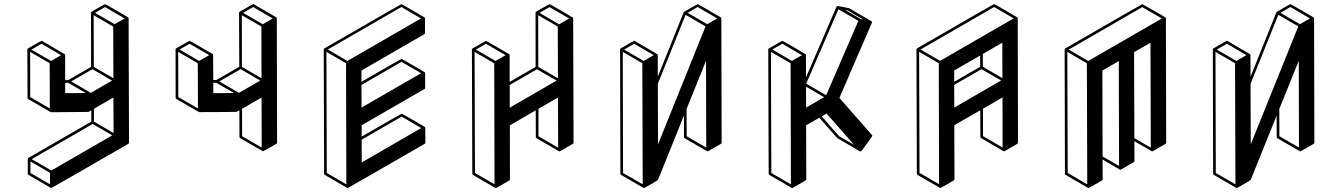

<svg xmlns="http://www.w3.org/2000/svg" viewBox="-20 -854 6632 949"><path d="M233.9 75.2Q231.9 75.2 231.4 74.7L230.5 74.2L120.6 10.3Q117.2 8.3 117.2 4.9V-68.4Q117.2 -71.3 120.1 -73.2L431.2 -252.9V-308.6L417.5 -300.8Q416 -300.3 232.9 -299.3Q230.5 -299.8 230.5 -300Q230.5 -300.3 230 -300.3H229.5L119.6 -364.3Q116.2 -366.2 116.2 -370.1L115.2 -609.4L115.7 -609.9Q115.7 -613.3 118.7 -614.7Q183.1 -652.3 185.1 -652.3L188.5 -651.4L299.3 -586.4Q299.8 -586.4 299.8 -585.9L300.8 -585V-584.5H301.3V-583Q301.8 -583 301.8 -582.5L302.2 -458H316.9L430.2 -523.4L429.7 -791Q430.2 -794.4 433.1 -796.4Q497.1 -833.5 499 -833.5Q501 -833.5 557.6 -800.8L613.3 -768.1Q613.8 -768.1 613.8 -767.6Q614.3 -767.6 614.3 -767.1L615.2 -766.1L615.7 -762.7L617.7 -148.9Q617.7 -145 614.3 -143.1Q235.8 75.2 233.9 75.2ZM546.4 -734.4 596.2 -762.7 499 -819.3 449.7 -790.5ZM540.5 -467.3 539.6 -722.7 442.9 -778.8 443.8 -523.4ZM428.7 -395 533.7 -455.6 437 -512.2 332 -451.7ZM302.2 -393.6 404.3 -394 316.9 -444.8H302.2ZM226.1 -317.9 225.6 -541.5 128.9 -597.7 129.4 -374ZM232.4 -552.7 281.7 -581.5 185.1 -637.7 135.3 -608.9ZM227.1 57.1V0.5L130.4 -56.2V1ZM233.9 -11.2 534.7 -185.1 438 -241.2 136.7 -67.4ZM541.5 -196.3 540.5 -372.1 444.3 -316.4V-252.9Z M1280.3 -106.4Q1278.3 -106.4 1167 -171.4Q1163.6 -173.3 1163.6 -176.8L1163.1 -309.1L1149.9 -301.3Q1148.4 -300.3 964.8 -299.8Q962.4 -300.3 851.6 -364.7Q848.6 -366.7 848.1 -370.6L847.7 -609.9Q848.1 -613.3 851.1 -615.2Q915 -652.3 917 -652.3Q918.9 -652.3 1003.4 -603Q1032.2 -586.4 1032.5 -585.9Q1032.7 -585.4 1033.2 -585Q1033.7 -582 1034.2 -458.5H1049.3L1162.6 -523.9L1161.6 -791L1162.1 -791.5Q1162.1 -794.9 1165 -796.4Q1229.5 -833.5 1231.4 -833.5L1234.9 -833Q1344.7 -769 1345.5 -768.3Q1346.2 -767.6 1346.7 -766.6Q1347.2 -765.6 1347.7 -765.6V-764.2H1348.1L1349.6 -149.4Q1349.6 -145.5 1346.7 -143.6Q1282.2 -106.4 1280.3 -106.4ZM1278.8 -734.4 1328.1 -762.7 1231.4 -819.3 1181.6 -790.5ZM1272.5 -467.3 1272 -722.7 1175.3 -778.8 1175.8 -523.4ZM1161.1 -395 1266.1 -455.6 1169.4 -512.2 1064 -451.7ZM1034.2 -393.6 1136.7 -394 1049.3 -444.8H1034.2ZM958.5 -317.9 957.5 -541.5 860.8 -597.7 861.3 -374ZM964.4 -552.7 1014.2 -581.5 917 -637.7 867.7 -609.4ZM1273.4 -124.5 1272.9 -372.1 1176.3 -316.4 1176.8 -180.7Z M1698.7 75.2H1696.8L1585 10.3Q1582 8.3 1582 4.9L1580.1 -609.9Q1580.6 -613.3 1583.5 -614.7Q1961.9 -833.5 1963.9 -833.5Q1965.8 -833.5 2021.7 -801Q2077.6 -768.6 2078.1 -768.1L2079.1 -767.1V-766.6Q2079.6 -766.6 2079.6 -766.4Q2079.6 -766.1 2080.1 -765.6L2080.6 -763.7V-690.4Q2080.6 -687 2077.6 -685.1L1766.6 -505.4V-449.7Q1962.9 -563 1964.4 -563Q1966.3 -563 2022.5 -530.3Q2078.6 -497.6 2079.1 -497.1Q2079.6 -497.1 2079.6 -496.6V-496.1H2080.1V-495.6H2080.6L2081.1 -492.7Q2081.5 -492.7 2081.5 -419.9Q2081.5 -416 2078.1 -414.1L1767.6 -234.9V-178.7Q1963.4 -292 1965.3 -292Q1967.3 -292 2023.9 -259.3L2079.6 -226.6L2080.6 -225.6V-225.1H2081.1L2081.5 -224.1L2082 -222.2L2082.5 -148.9Q2082 -145.5 2079.1 -143.1Q1700.7 75.2 1698.7 75.2ZM1768.1 -51.3 2062 -221.2 1965.3 -277.8 1767.6 -163.6ZM1767.1 -322.3 2061.5 -492.2 1964.4 -548.3 1766.6 -434.1ZM1691.9 57.1 1690.4 -541.5 1593.3 -597.7 1595.2 1ZM1696.8 -552.7 2060.5 -762.7 1963.9 -819.3 1600.1 -609.4Z M2431.2 75.2H2429.2L2428.2 74.7H2427.7L2317.9 10.7Q2314.5 8.8 2314.5 4.9L2312.5 -609.4Q2313 -612.8 2315.9 -614.7Q2380.4 -651.9 2382.3 -651.9Q2383.8 -651.9 2439.9 -619.4Q2496.1 -586.9 2496.1 -586.4L2497.1 -585.9V-585.4L2498 -584.5L2498.5 -582L2499 -581.5V-449.2L2627.4 -523.4L2627 -791Q2627 -794.4 2629.9 -796.4Q2694.3 -833.5 2696.3 -833.5Q2698.2 -833.5 2754.4 -800.8L2810.5 -767.6L2811.5 -767.1V-766.6L2813 -764.6L2814.9 -148.9Q2814.5 -145 2811.5 -143.1L2747.1 -106Q2743.7 -106 2742.9 -106.2Q2742.2 -106.4 2742.2 -106.9L2631.8 -170.9Q2628.4 -172.9 2628.4 -176.8L2627.9 -308.6L2500 -234.4L2500.5 32.7Q2500.5 36.1 2497.1 38.1Q2433.6 75.2 2431.2 75.2ZM2743.7 -733.9 2793 -762.7 2696.3 -818.8 2646.5 -790.5ZM2737.8 -467.3 2736.8 -722.7 2640.1 -778.8 2640.6 -523.4ZM2499.5 -321.8 2731 -455.6 2634.3 -511.7 2499.5 -434.1ZM2424.3 57.1 2422.9 -541 2325.7 -597.7 2327.6 1ZM2429.2 -552.7 2479 -581.5 2381.8 -637.7 2332.5 -608.9ZM2738.8 -124 2737.8 -372.1 2641.6 -316.4V-180.7Z M3163.1 75.2Q3161.1 75.2 3160.6 74.7H3160.2V74.2H3159.7L3049.8 10.3Q3046.4 8.3 3046.4 4.9L3044.9 -609.9Q3044.9 -613.3 3047.9 -614.7Q3112.3 -652.3 3114.3 -652.3L3117.7 -651.4Q3227.5 -587.4 3228.5 -586.4Q3229 -586.4 3229 -585.9H3229.5V-585.4L3230.5 -584.5V-584L3231 -582L3231.4 -475.1L3359.4 -793.5L3360.8 -795.4H3361.3Q3361.8 -795.9 3394.3 -814.7Q3426.8 -833.5 3428.2 -833.5Q3430.2 -833.5 3486.3 -801Q3542.5 -768.6 3542.5 -768.1H3543V-767.6H3543.5V-767.1L3544.4 -766.1L3544.9 -763.2Q3545.4 -763.2 3545.4 -762.7L3546.9 -148.9Q3546.9 -145 3543.5 -143.1Q3480 -106.4 3479.2 -106.2Q3478.5 -106 3477.5 -106Q3476.1 -106 3474.6 -106.9L3363.8 -170.9Q3360.8 -172.9 3360.8 -176.8L3360.4 -282.7L3232.4 34.7Q3231.4 37.1 3198.2 56.2Q3165 75.2 3163.1 75.2ZM3475.6 -734.4 3525.4 -762.7 3428.2 -819.3 3378.9 -790.5ZM3232.4 -140.6 3467.3 -723.6 3368.7 -780.8 3231.4 -439.9ZM3156.7 57.1 3154.8 -541.5 3058.1 -597.7 3059.6 1ZM3161.6 -552.7 3210.9 -581.5 3114.3 -637.7 3064.5 -608.9ZM3470.7 -124.5 3469.7 -553.7 3373.5 -315.4 3374 -180.7Z M3896 75.2H3894Q3894 74.7 3893.6 74.7L3892.6 74.2L3782.2 10.3Q3779.3 8.3 3779.3 4.4L3777.3 -609.9Q3777.8 -613.3 3780.8 -614.7Q3845.2 -652.3 3846.7 -652.3Q3848.6 -652.3 3904.8 -619.6L3960.9 -586.9V-586.4H3961.9V-585.4L3962.9 -585L3963.4 -582L3963.9 -471.7L4114.7 -820.8H4115.2L4116.2 -822.3L4118.7 -823.7V-824.2H4122.1L4176.8 -813.5L4286.6 -749.5L4287.6 -749V-748.5L4289.1 -747.6L4289.6 -746.6L4290 -744.6V-744.1Q4290 -742.7 4289.6 -741.7L4128.9 -370.1L4290 -186.5Q4291.5 -185.1 4291.5 -182.6Q4291.5 -179.7 4238.3 -107.9H4237.8Q4237.8 -106.9 4236.8 -106.9L4235.8 -106H4234.4V-105.5L4229.5 -106Q4229.5 -106.4 4174.1 -138.7Q4118.7 -170.9 4117.7 -171.9L4029.8 -272L3964.4 -234.9L3965.3 32.2Q3965.3 36.1 3961.9 38.1Q3897.9 75.2 3896 75.2ZM4246.6 -757.3 4170.9 -801.8 4157.7 -804.2 4233.4 -760.3ZM4063.5 -383.3 4222.7 -751 4124 -808.1 3964.8 -440.4ZM3964.4 -322.3 4053.2 -373.5 3963.9 -425.8ZM3889.2 57.1 3887.7 -541.5 3790.5 -597.7 3792.5 1ZM3894 -552.7 3943.8 -581.5 3846.7 -637.7 3797.4 -609.4ZM4201.2 -138.2 4065.4 -293 4041.5 -278.8 4127 -181.2Z M4696.3 -449.7 4824.7 -523.9V-579.6L4696.3 -505.9ZM4696.8 -322.3 4928.2 -456.1 4831.5 -512.2 4696.3 -434.6ZM4934.6 -467.8 4934.1 -643.1 4837.9 -587.4V-523.9ZM4628.4 75.2 4626 74.7Q4626 74.2 4625.5 74.2L4514.6 10.3Q4511.7 8.3 4511.7 4.4L4509.8 -609.9Q4510.3 -613.3 4513.2 -615.2Q4891.6 -834 4893.6 -834Q4895.5 -834 4951.7 -801.3L5007.8 -768.1L5008.8 -767.6L5010.3 -764.2L5011.7 -149.4Q5011.7 -145.5 5008.8 -143.6L4944.3 -106.4H4940.9L4829.1 -171.4Q4825.7 -173.3 4825.7 -177.2L4825.2 -309.1L4696.8 -234.9L4697.8 32.2Q4697.8 35.6 4694.3 37.6Q4629.9 75.2 4628.4 75.2ZM4621.6 56.6 4620.1 -541.5 4522.9 -598.1 4524.9 0.5ZM4626.5 -553.2 4990.2 -763.2 4893.6 -819.3 4529.8 -609.4ZM4935.5 -124.5 4935.1 -372.6 4838.4 -316.4 4838.9 -181.2Z M5360.8 75.2Q5358.4 75.2 5358.4 74.7H5357.4L5247.1 10.3Q5244.1 8.3 5243.7 4.9L5242.2 -609.4Q5242.7 -612.8 5245.6 -614.7Q5624 -833.5 5626 -833.5Q5627.4 -833.5 5684.1 -800.8L5740.2 -768.1V-767.6H5740.7V-767.1H5741.2L5741.7 -766.1L5742.7 -763.2L5744.1 -148.9Q5744.1 -145 5741.2 -143.1Q5677.2 -106.4 5676.5 -106.2Q5675.8 -106 5674.8 -106L5672.4 -106.4L5586.9 -156.2L5587.4 -58.1Q5586.9 -54.7 5584 -52.7Q5520 -15.6 5519.3 -15.4Q5518.6 -15.1 5517.6 -15.1Q5516.6 -15.1 5515.9 -15.4Q5515.1 -15.6 5514.6 -16.1L5429.7 -65.4L5430.2 32.2Q5430.2 36.1 5426.8 38.1Q5362.8 75.2 5360.8 75.2ZM5354 57.1 5352.1 -541 5255.4 -597.7 5257.3 1ZM5358.9 -552.7 5722.7 -762.7 5626 -818.8 5262.2 -608.9ZM5511.2 -33.7 5509.8 -552.2 5428.7 -505.4 5429.7 -80.6ZM5668 -124 5666.5 -642.6 5585.4 -596.2 5586.9 -171.4Z M6092.8 75.2Q6090.8 75.2 6090.3 74.7H6089.8V74.2H6089.4L5979.5 10.3Q5976.1 8.3 5976.1 4.9L5974.6 -609.9Q5974.6 -613.3 5977.5 -614.7Q6042 -652.3 6043.9 -652.3L6047.4 -651.4Q6157.2 -587.4 6158.2 -586.4Q6158.7 -586.4 6158.7 -585.9H6159.2V-585.4L6160.2 -584.5V-584L6160.6 -582L6161.1 -475.1L6289.1 -793.5L6290.5 -795.4H6291Q6291.5 -795.9 6324 -814.7Q6356.4 -833.5 6357.9 -833.5Q6359.9 -833.5 6416 -801Q6472.2 -768.6 6472.2 -768.1H6472.7V-767.6H6473.1V-767.1L6474.1 -766.1L6474.6 -763.2Q6475.1 -763.2 6475.1 -762.7L6476.6 -148.9Q6476.6 -145 6473.1 -143.1Q6409.7 -106.4 6408.9 -106.2Q6408.2 -106 6407.2 -106Q6405.8 -106 6404.3 -106.9L6293.5 -170.9Q6290.5 -172.9 6290.5 -176.8L6290 -282.7L6162.1 34.7Q6161.1 37.1 6127.9 56.2Q6094.7 75.2 6092.8 75.2ZM6405.3 -734.4 6455.1 -762.7 6357.9 -819.3 6308.6 -790.5ZM6162.1 -140.6 6397 -723.6 6298.3 -780.8 6161.1 -439.9ZM6086.4 57.1 6084.5 -541.5 5987.8 -597.7 5989.3 1ZM6091.3 -552.7 6140.6 -581.5 6043.9 -637.7 5994.1 -608.9ZM6400.4 -124.5 6399.4 -553.7 6303.2 -315.4 6303.7 -180.7Z"/></svg>

Font: 3D Isometric
Style: Bold
Weight: 700
Designer: GGBotNet
Foundry: GGBotNet
Version: 1.14